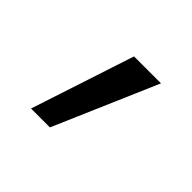

<svg xmlns="http://www.w3.org/2000/svg" viewBox="-76 -785 453 453"><g transform="rotate(45 150.5 -558.5)"><path d="M63 -429.2 147.9 -688H237.8L126 -429.2Z"/></g></svg>

Font: Fira Sans Book
Style: Regular
Weight: 350
Designer: Carrois Corporate & Edenspiekermann AG
Foundry: Carrois Corporate GbR & Edenspiekermann AG
Version: Version 4.203;PS 004.203;hotconv 1.0.88;makeotf.lib2.5.64775